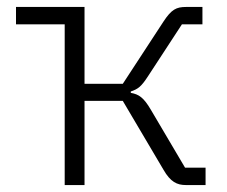

<svg xmlns="http://www.w3.org/2000/svg" viewBox="-20 -532 652 552"><path d="M166 -462H26V-512H223V-291H333L450 -470C473 -505 487 -512 515 -512H562V-462H503L405 -312C386 -283 377 -276 356 -269V-265C379 -261 393 -252 414 -216L512 -50H571V0H514C489 0 470 -9 450 -44L333 -242H223V0H166Z"/></svg>

Font: Plexus Sans Light
Style: Regular
Weight: 300
Version: Version 2.001;PS 002.001;hotconv 1.0.70;makeotf.lib2.5.58329